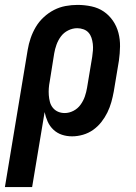

<svg xmlns="http://www.w3.org/2000/svg" viewBox="-60 -548 555 783"><path d="M-40 215 53 -345Q57 -369 65 -392.5Q73 -416 86 -438Q99 -460 118.5 -478Q138 -496 160.5 -507.5Q183 -519 207.5 -523.5Q232 -528 256 -528Q285 -528 313 -522Q341 -516 363 -501Q385 -486 400.5 -463.5Q416 -441 423 -414Q430 -387 429.5 -358.5Q429 -330 425 -301L404 -175Q400 -153 394 -131.5Q388 -110 378 -89.5Q368 -69 353.5 -50.5Q339 -32 320 -18.5Q301 -5 278.5 1.5Q256 8 234 8Q212 8 192.5 1.5Q173 -5 158 -19Q143 -33 134.5 -52Q126 -71 122 -91L71 215ZM204 -87Q222 -87 239.5 -96Q257 -105 268.5 -121Q280 -137 286 -154.5Q292 -172 295 -190L316 -316Q318 -329 319 -342.5Q320 -356 318.5 -369Q317 -382 313 -394Q309 -406 301 -415Q293 -424 280.5 -428.5Q268 -433 255 -433Q236 -433 218 -424Q200 -415 188.5 -399.5Q177 -384 170.5 -366Q164 -348 161 -330L143 -217Q140 -202 139 -188Q138 -174 139 -160Q140 -146 143.5 -132.5Q147 -119 155.5 -108.5Q164 -98 176.5 -92.5Q189 -87 204 -87Z"/></svg>

Font: Iosevka QP
Style: Bold Italic
Weight: 700
Italic angle: -9°
Designer: Belleve Invis
Foundry: Belleve Invis
Version: Version 20.0.0; ttfautohint (v1.8.4)